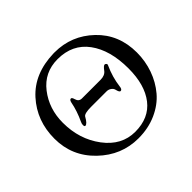

<svg xmlns="http://www.w3.org/2000/svg" viewBox="-155 -866 1083 1083"><g transform="rotate(-45 386.5 -325.0)"><path d="M50 -320Q50 -462 139.5 -561Q229 -660 387 -664H395Q529 -664 626 -571.5Q723 -479 723 -335Q723 -267 701 -204.5Q679 -142 637.5 -93Q596 -44 531 -15Q466 14 387 14Q252 14 151 -83Q50 -180 50 -320ZM380 -625Q274 -625 210.5 -543Q147 -461 147 -350Q147 -218 219.5 -121.5Q292 -25 400 -25Q510 -25 568 -99.5Q626 -174 626 -305Q626 -451 562 -538Q498 -625 380 -625ZM520 -393Q537 -416 546 -416Q551 -416 555.5 -411Q560 -406 557 -400Q527 -334 519 -269Q517 -246 504 -246Q495 -246 489 -272Q486 -284 474 -292.5Q462 -301 447 -301H324Q270 -301 261 -286Q240 -248 225 -248Q218 -248 218 -261Q218 -271 223 -281Q251 -340 262 -398Q266 -415 276 -415Q284 -415 289 -396Q296 -371 320 -371H469Q504 -371 520 -393Z"/></g></svg>

Font: EB Garamond 08
Style: Regular
Weight: 400
Version: Version 0.016 ; ttfautohint (v1.5)